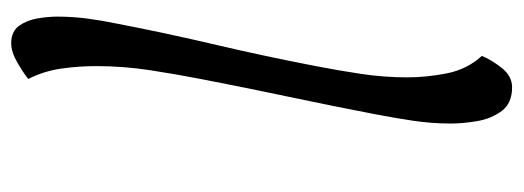

<svg xmlns="http://www.w3.org/2000/svg" viewBox="-314 -512 930 341"><g transform="rotate(-90 150.5 -341.0)"><path d="M166.5 104Q138.2 104 124.5 85.7Q110.8 67.4 106.4 42Q102.1 16.6 102.1 -4.9Q102.1 -39.1 107.2 -72.8Q112.3 -106.4 118.7 -139.6Q133.3 -215.8 149.4 -291.7Q165.5 -367.7 180.2 -443.8Q189.5 -491.2 196.8 -538.8Q204.1 -586.4 204.1 -634.8Q204.1 -665.5 199.7 -696.5Q195.3 -727.5 181.2 -755.4Q192.9 -764.6 211.2 -775.1Q229.5 -785.6 244.6 -785.6Q265.6 -785.6 275.6 -771.7Q285.6 -757.8 288.8 -738.8Q292 -719.7 292 -703.6Q292 -677.2 288.6 -651.1Q285.2 -625 279.8 -599.1Q262.7 -510.3 241.9 -421.9Q221.2 -333.5 204.1 -244.6Q196.3 -204.6 190.2 -163.8Q184.1 -123 184.1 -82Q184.1 -47.9 191.2 -12Q198.2 23.9 222.2 50.3Q215.8 66.4 201.2 85.2Q186.5 104 166.5 104Z"/></g></svg>

Font: Lumanosimo
Style: Regular
Weight: 400
Designer: The DocRepair Project, Eduardo Rodriguez Tunni
Foundry: Google
Version: Version 1.010